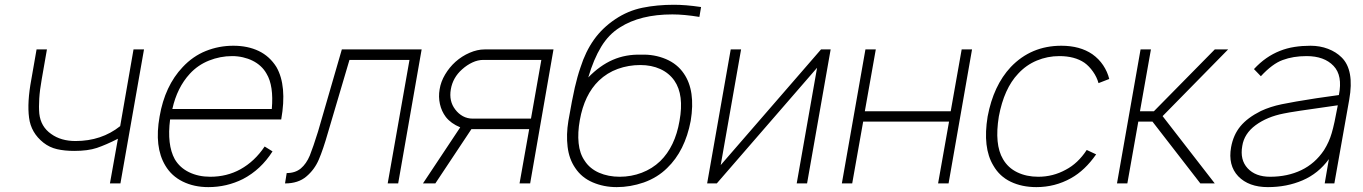

<svg xmlns="http://www.w3.org/2000/svg" viewBox="-20 -770 5722 806"><path d="M584.5 -562.5 485.5 0H441.5L475 -187.5Q449.5 -174.5 427.5 -165Q405.5 -155.5 386.5 -149Q349 -136.5 291.5 -136.5Q251 -136.5 219.5 -143.8Q188 -151 162.5 -171Q110 -212.5 102 -276Q93.5 -340.5 111.5 -436.5L133.5 -562.5H177L155 -436.5Q147 -392 144.8 -356.2Q142.5 -320.5 145 -293Q151 -238 195 -207.5Q236 -178 297 -178Q406 -178 484.5 -240.5L540.5 -562.5Z M1091 -155 1124 -134.5Q1075.5 -58 1000 -18.5Q932 15.5 854.5 15.5Q794.5 15.5 747.2 -7.8Q700 -31 674 -75Q627 -153 650 -281Q672 -409.5 747 -488.5Q789.5 -534 844.2 -556Q899 -578 959.5 -578Q1020 -578 1066 -556Q1112 -534 1140.5 -488.5Q1185.5 -410 1160.5 -268.5H694Q680.5 -162.5 713.5 -102Q734.5 -66 773.8 -47Q813 -28 862.5 -28Q932.5 -28 989.5 -59.5Q1049 -92.5 1091 -155ZM703.5 -312.5H1121Q1129.5 -410 1099 -460.5Q1089 -478.5 1074 -492.2Q1059 -506 1040.2 -515.2Q1021.5 -524.5 999.5 -529.5Q977.5 -534.5 954.5 -534.5Q904.5 -534.5 857.5 -515.8Q810.5 -497 777 -460.5Q723.5 -402.5 703.5 -312.5Z M1750 -562.5 1651.5 0H1607.5L1699 -518.5H1447L1356.5 -212.5Q1346.5 -177.5 1337 -149.5Q1327.5 -121.5 1318.5 -100.5Q1300.5 -58 1266 -29Q1232 0 1176.5 0L1183.5 -43.5Q1219.5 -43.5 1243 -63Q1266 -82.5 1280.5 -117Q1294.5 -152 1315 -217.5L1415 -562.5Z M2161 0 2201.5 -228H1959L1807.5 0H1755.5L1912 -235.5Q1873 -251.5 1851.5 -279Q1833.5 -303 1826.8 -333.2Q1820 -363.5 1825.5 -395Q1830.5 -427 1848.5 -457.2Q1866.5 -487.5 1892 -510.5Q1919 -534.5 1951.5 -548.5Q1984 -562.5 2014 -562.5H2303.5L2205.5 0ZM2209 -272 2252.5 -518.5H2008.5Q1986 -518.5 1963 -507.8Q1940 -497 1920 -479Q1881 -444.5 1872.5 -395Q1864 -345.5 1891 -310.5Q1904.5 -292.5 1923.2 -282.2Q1942 -272 1965 -272Z M2850.5 -461.5Q2900.5 -389.5 2879.5 -262.5Q2855.5 -136.5 2780.5 -64.5Q2740 -24.5 2682.5 -4Q2626 15.5 2569 15.5Q2514.5 15.5 2468 -4.5Q2421.5 -24.5 2395 -64.5Q2369 -102 2362.8 -153.5Q2356.5 -205 2366 -262.5Q2382.5 -357 2393 -402.5Q2398.5 -425.5 2404.2 -446.5Q2410 -467.5 2417 -487.5Q2438 -553.5 2473.2 -603.2Q2508.5 -653 2563 -689.5Q2616 -725 2677 -737.5Q2738 -750 2809.5 -750Q2832.5 -750 2860.8 -747.8Q2889 -745.5 2923 -740.5L2916 -699Q2852 -709.5 2802.5 -709.5Q2667.5 -709.5 2582.5 -655Q2535.5 -626 2503.8 -573.8Q2472 -521.5 2449.5 -445Q2498 -495 2552.5 -518.8Q2607 -542.5 2672 -540.5Q2726.5 -542.5 2775.5 -522Q2823.5 -501.5 2850.5 -461.5ZM2494 -431.5Q2433 -372.5 2414 -265.5Q2404.5 -213 2409 -169Q2413.5 -125 2434.5 -95Q2445 -78.5 2460.5 -65.8Q2476 -53 2495 -44.8Q2514 -36.5 2536 -32.2Q2558 -28 2581.5 -28Q2630 -28 2674 -44.8Q2718 -61.5 2751.5 -93.5Q2814 -154.5 2832.5 -262.5Q2852.5 -371.5 2811 -431.5Q2788.5 -463.5 2751.8 -480.2Q2715 -497 2668 -497Q2618.5 -497 2573.5 -480.8Q2528.5 -464.5 2494 -431.5Z M3368 0H3324.5L3410 -485.5L2989 0H2948.5L3047.5 -562.5H3091L3005.5 -77L3426.5 -562.5H3467Z M4060.5 -562.5 3962 0H3918L3964 -259.5H3603.5L3557.5 0H3514L3613 -562.5H3656.5L3610.5 -303H3971L4017 -562.5Z M4591.5 -421Q4584.5 -446.5 4568.2 -469.5Q4552 -492.5 4532.5 -506.5Q4491.5 -534.5 4427 -534.5Q4377.5 -534.5 4332.5 -515.8Q4287.5 -497 4254 -460.5Q4195 -398.5 4173 -281Q4154 -163.5 4190.5 -102Q4211.5 -65.5 4250.2 -46.8Q4289 -28 4338.5 -28Q4400.5 -28 4454 -57.5Q4505 -84 4542 -140.5L4581.5 -122Q4534.5 -54.5 4476 -22Q4409 15.5 4330.5 15.5Q4270 15.5 4223 -7Q4176 -29.5 4150 -75Q4104.5 -150 4126 -281Q4150.5 -411 4223 -488.5Q4308.5 -578 4435.5 -578Q4513.5 -578 4565.5 -542.5Q4593 -523 4611 -496Q4629 -469 4636.5 -438.5Z M4712.5 0H4669L4768 -562.5H4811.5L4765.5 -303H4824L5079.5 -562.5H5135.5L4860.5 -282.5L5079.5 0H5019L4818 -259.5H4758.5Z M5541 0 5558.5 -102Q5514.5 -41.5 5448.2 -13Q5382 15.5 5302.5 15.5Q5222 15.5 5178 -30Q5134.5 -76 5148 -152Q5157.5 -204 5187.2 -240Q5217 -276 5273 -304Q5312.5 -322.5 5361 -332.5Q5385.5 -337.5 5421.2 -343.8Q5457 -350 5505.5 -357.5L5600.5 -371Q5617 -453 5578 -493.5Q5539 -534.5 5465 -534.5Q5408.5 -534.5 5364.5 -518Q5321.5 -502.5 5273 -450L5244 -480Q5269 -507 5296 -525.8Q5323 -544.5 5352.5 -556.2Q5382 -568 5414.2 -573Q5446.5 -578 5481.5 -578Q5521 -578 5555 -565Q5589 -552 5612 -529Q5666 -476 5644 -352L5581.5 0ZM5596 -328Q5396 -300 5369 -293.5Q5299.5 -280 5251 -244.5Q5203 -209 5195 -157.5Q5184.5 -99 5217.5 -63.5Q5250.5 -28 5311.5 -28Q5385 -28 5442.8 -55.8Q5500.5 -83.5 5538 -139.5Q5549 -157 5557 -174.8Q5565 -192.5 5570.5 -211.5Q5581.5 -248.5 5596 -328Z"/></svg>

Font: Russisch Sans ExtraLight
Style: Italic
Weight: 200
Width: 4
Italic angle: -10°
Designer: Michael Sharanda (font) & Cristiano Sobral (main changes)
Foundry: Michael Sharanda
Version: Version 2.00;September 8, 2020;FontCreator 13.0.0.2681 64-bi